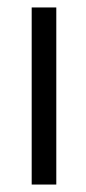

<svg xmlns="http://www.w3.org/2000/svg" viewBox="-20 -495 231 515"><path d="M65 0V-475H131V0Z"/></svg>

Font: Pavanam
Style: Regular
Weight: 400
Designer: Tharique Azeez
Foundry: Tharique Azeez
Version: Version 1.86; ttfautohint (v1.3) -l 8 -r 50 -G 200 -x 14 -D 